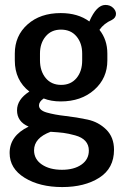

<svg xmlns="http://www.w3.org/2000/svg" viewBox="-20 -533 503 778"><path d="M226 -122Q187 -122 157 -134Q138 -121 138 -106Q138 -86 169.5 -77Q201 -68 245.5 -63Q290 -58 334.5 -48.5Q379 -39 410.5 -8Q442 23 442 74Q442 149 382.5 187Q323 225 232 225Q141 225 80 187.5Q19 150 19 87Q19 17 96 -20Q49 -40 49 -86Q49 -130 99 -162Q40 -208 40 -288V-316Q40 -388 91.5 -434Q143 -480 226 -480Q296 -480 342 -446Q371 -513 407 -513Q426 -513 438 -501.5Q450 -490 450 -477Q450 -461 433 -452Q401 -438 383 -412Q415 -372 415 -316V-288Q415 -216 362 -169Q309 -122 226 -122ZM313 -288V-316Q313 -358 290 -385.5Q267 -413 227 -413Q188 -413 165 -385.5Q142 -358 142 -316V-289Q142 -245 165 -217Q188 -189 228 -189Q267 -189 290 -216.5Q313 -244 313 -288ZM340 77Q340 54 326 38.5Q312 23 284.5 15.5Q257 8 237.5 5.5Q218 3 185 1Q118 26 118 76Q118 112 149.5 133.5Q181 155 231 155Q280 155 310 134Q340 113 340 77Z"/></svg>

Font: Dosis
Style: SemiBold
Weight: 600
Designer: Edgar Tolentino, Pablo Impallari, Igino Marini
Foundry: Edgar Tolentino, Pablo Impallari, Igino Marini
Version: Version 1.007